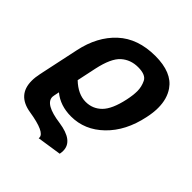

<svg xmlns="http://www.w3.org/2000/svg" viewBox="-204 -668 1030 1030"><g transform="rotate(45 310.5 -153.5)"><path d="M253.9 224.1 254.4 218.8Q254.4 179.2 122.6 158.2Q9.3 140.1 9.3 32.2Q9.3 6.3 16.1 -25.4L64.9 -254.9Q91.8 -382.3 172.1 -456.5Q252.4 -530.8 384.8 -530.8Q510.3 -530.8 559.6 -459.5Q592.3 -412.6 592.3 -343.8Q592.3 -307.6 583 -265.1Q555.7 -134.8 476.3 -57.9Q397 19 293.9 19Q211.9 19 156.7 -26.9L150.4 3.9Q148.9 9.8 148.9 15.1Q148.9 69.8 274.9 86.9Q395 104 395 179.2Q395 190.4 392.6 203.1ZM294.4 -91.8Q347.2 -91.8 384.3 -128.9Q421.4 -166 440.9 -256.8Q449.7 -297.9 449.7 -328.6Q449.7 -361.8 434.8 -392.3Q419.9 -422.9 361.8 -422.9Q305.2 -422.9 265.6 -387.7Q226.1 -352.5 205.1 -254.9L181.6 -144Q236.3 -91.8 294.4 -91.8Z"/></g></svg>

Font: Cadman
Style: Bold Italic
Weight: 700
Italic angle: -12°
Designer: Paul James MIller
Foundry: High-Logic / Made with FontCreator
Version: Version 2.114;March 28, 2021;FontCreator 13.0.0.2683 64-bit